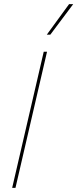

<svg xmlns="http://www.w3.org/2000/svg" viewBox="-20 -911 375 931"><path d="M208 -660 55 0H39L192 -660ZM315 -891H335L224 -743H207Z"/></svg>

Font: Work Sans Thin
Style: Italic
Weight: 250
Italic angle: -13°
Designer: Wei Huang
Foundry: Wei Huang
Version: Version 2.012